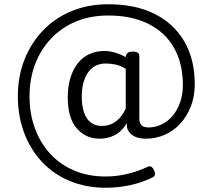

<svg xmlns="http://www.w3.org/2000/svg" viewBox="-20 -707 986 904"><path d="M299 -249Q299 -298 311 -338.5Q323 -379 345.5 -408Q368 -437 400 -452Q432 -467 472 -467Q496 -467 522.5 -459Q549 -451 572 -438L573 -445Q576 -454 582.5 -459Q589 -464 605 -464Q621 -464 628.5 -459Q636 -454 636 -443V-149Q636 -127 646.5 -117Q657 -107 679 -107Q711 -107 740.5 -121Q770 -135 792.5 -161.5Q815 -188 828 -225Q841 -262 841 -307Q841 -408 799.5 -481.5Q758 -555 679 -594.5Q600 -634 490 -634Q405 -634 337 -605.5Q269 -577 220 -525Q171 -473 145 -404Q119 -335 119 -253Q119 -173 144 -104Q169 -35 215.5 16Q262 67 328 95.5Q394 124 478 124Q530 124 581 111.5Q632 99 676 78Q694 70 705 94Q717 119 699 128Q651 152 594 164.5Q537 177 478 177Q384 177 307 144.5Q230 112 176 53.5Q122 -5 93 -83.5Q64 -162 64 -254Q64 -346 94.5 -424.5Q125 -503 181.5 -562.5Q238 -622 316.5 -654.5Q395 -687 490 -687Q617 -687 708 -641.5Q799 -596 848 -511.5Q897 -427 897 -310Q897 -253 878.5 -206Q860 -159 829 -125Q798 -91 756 -72.5Q714 -54 666 -54Q625 -54 601 -72.5Q577 -91 577 -119Q577 -121 577 -123Q577 -125 577 -127Q552 -86 519 -70Q486 -54 449 -54Q384 -54 341.5 -102.5Q299 -151 299 -249ZM365 -251Q365 -209 375.5 -178Q386 -147 407 -130.5Q428 -114 459 -114Q482 -114 502 -122Q522 -130 540 -148Q558 -166 572 -196V-383Q548 -398 524.5 -403Q501 -408 478 -408Q453 -408 432.5 -398.5Q412 -389 397 -369Q382 -349 373.5 -320Q365 -291 365 -251Z"/></svg>

Font: Playwrite BE WAL Light
Style: Regular
Weight: 300
Version: Version 1.002